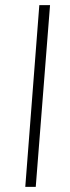

<svg xmlns="http://www.w3.org/2000/svg" viewBox="-20 -732 275 752"><path d="M134 -712H176L120 0H79Z"/></svg>

Font: Muli ExtraLight
Style: Italic
Weight: 275
Italic angle: -4.541°
Designer: Vernon Adams
Foundry: Vernon Adams
Version: Version 2.001